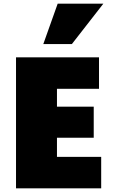

<svg xmlns="http://www.w3.org/2000/svg" viewBox="-20 -1020 627 1055"><path d="M536 15V-158H293V-263H495V-434H293V-532H524V-705H68V15ZM218 -778H375L548 -1000H297Z"/></svg>

Font: Repo ExtraBlack
Style: Regular
Weight: 400
Designer: Stefan Peev
Foundry: Context Ltd
Version: Version 001.502